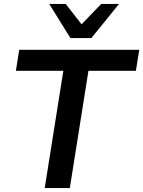

<svg xmlns="http://www.w3.org/2000/svg" viewBox="-20 -959 730 979"><path d="M208 0 303 -598H61L78 -705H690L673 -598H431L336 0ZM339 -765 231 -939H315L396 -835L496 -939H587L446 -765Z"/></svg>

Font: Nunito Sans
Style: Bold Italic
Weight: 700
Italic angle: -9°
Designer: Vernon Adams
Foundry: Vernon Adams
Version: Version 3.006; ttfautohint (v1.8.3)